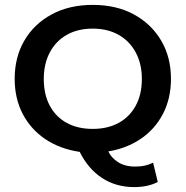

<svg xmlns="http://www.w3.org/2000/svg" viewBox="-20 -614 759 785"><path d="M529 151Q454 151 397 113.5Q340 76 306 7Q225 -5 165.5 -45Q106 -85 73 -148Q40 -211 40 -292Q40 -380 79.5 -448Q119 -516 191 -555Q263 -594 359 -594Q456 -594 527.5 -555Q599 -516 639 -448Q679 -380 679 -292Q679 -211 646 -148Q613 -85 555 -46Q497 -7 423 5Q434 30 462 48.5Q490 67 533 67Q556 67 573 63Q590 59 606 51L625 130Q604 141 579.5 146Q555 151 529 151ZM359 -87Q420 -87 465 -111.5Q510 -136 535 -182Q560 -228 560 -291Q560 -353 535 -399.5Q510 -446 465 -471.5Q420 -497 359 -497Q298 -497 253 -471.5Q208 -446 183.5 -399.5Q159 -353 159 -291Q159 -228 183.5 -182Q208 -136 253 -111.5Q298 -87 359 -87Z"/></svg>

Font: Rokkitt SemiBold
Style: Regular
Weight: 600
Designer: Vernon Adams
Foundry: Vernon Adams
Version: Version 3.103